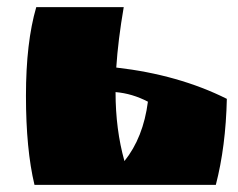

<svg xmlns="http://www.w3.org/2000/svg" viewBox="-20 -520 669 540"><path d="M77 0Q53 -100 53 -250.5Q53 -401 82 -500H328Q312 -407 307 -330Q482 -310 618 -242Q615 -108 587 0ZM305 -261Q305 -156 330 -67Q383 -133 396 -234Q352 -257 305 -261Z"/></svg>

Font: Ruslan Display
Style: Regular
Weight: 400
Designer: Denis Masharov, Vladimir Rabdu
Foundry: Denis Masharov, Vladimir Rabdu
Version: Version 1.000; ttfautohint (v1.4.1)